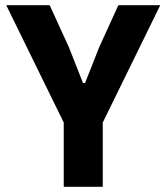

<svg xmlns="http://www.w3.org/2000/svg" viewBox="-20 -718 640 738"><path d="M225 0V-247L4 -698H171L245 -536L299 -399H307L361 -536L435 -698H596L375 -247V0Z"/></svg>

Font: Lilex
Style: Regular
Weight: 400
Monospace: yes
Designer: Mike Abbink, Paul van der Laan, Pieter van Rosmalen, Mikhael Khrustik
Foundry: Mikhael Khrustik
Version: Version 2.510